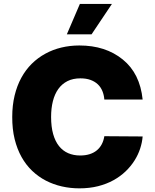

<svg xmlns="http://www.w3.org/2000/svg" viewBox="-20 -975 808 1004"><path d="M394.9 9.9Q347.7 9.9 303.3 -0.2Q258.9 -10.3 219.8 -30.5Q180.8 -50.8 148.4 -81.5Q116.1 -112.2 92.9 -153.6Q69.6 -195 56.6 -247.5Q43.7 -300.1 44 -363.6Q44 -424.4 56.5 -475.7Q68.9 -527 91.6 -568.5Q114.3 -610.1 146.1 -641.5Q177.9 -672.9 217 -694.2Q256 -715.6 301 -726.4Q345.9 -737.2 394.9 -737.2Q532 -737.2 622.2 -663.7Q712 -590.9 725.9 -454.5H525.6Q523.8 -478.3 515.4 -498.8Q507.1 -519.2 491.7 -533.9Q476.2 -548.7 453.5 -557Q430.8 -565.3 400.6 -565.3Q361.5 -565.3 332.7 -550.8Q304 -536.2 285 -509.8Q266 -483.3 256.6 -446Q247.2 -408.7 247.2 -363.6Q247.2 -311.8 258 -273.8Q268.8 -235.8 288.7 -210.9Q308.6 -186.1 336.6 -174Q364.7 -161.9 399.1 -161.9Q427.2 -161.9 449.2 -169Q471.2 -176.1 486.9 -189.3Q502.5 -202.4 512.3 -221.1Q522 -239.7 525.6 -262.8L725.9 -261.4Q723.4 -230.1 712.9 -198Q702.4 -165.8 683.4 -135.7Q664.4 -105.5 636.9 -79Q609.4 -52.6 573.5 -32.7Q537.6 -12.8 492.9 -1.4Q448.2 9.9 394.9 9.9ZM458.8 -795.5H329.5L397.7 -954.5H565.3Z"/></svg>

Font: Linik Sans Black
Style: Regular
Weight: 900
Designer: Fonts by Rasmus Andersson / Changes by Cristiano Sobral with parts from Marc Monis
Foundry: rsms
Version: Version 3.020; ttfautohint (v1.6)